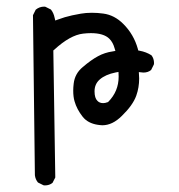

<svg xmlns="http://www.w3.org/2000/svg" viewBox="-20 -438 540 580"><path d="M115.2 122.1Q129.4 122.1 138.7 114.3L147 98.1L141.1 -285.6L143.6 -287.6Q191.9 -332 231 -336.4Q243.7 -337.9 254.4 -337.9Q293.5 -337.9 310.5 -320.8Q321.3 -310.1 326.2 -292L328.6 -284.2L320.3 -282.7Q296.4 -279.3 275.9 -268.1Q254.9 -256.8 230 -235.4Q206.1 -215.8 202.6 -185.5Q201.2 -173.8 201.2 -164.6Q201.2 -145.5 205.1 -132.3Q211.9 -107.9 230 -85L234.4 -80.1Q251.5 -63 282.2 -60.1Q285.6 -59.6 289.1 -59.6Q319.8 -59.6 348.1 -87.9Q381.3 -120.1 391.6 -148.9Q400.4 -173.3 400.4 -201.2Q400.4 -206.1 399.4 -220.2Q410.6 -218.8 413.1 -218.8Q427.2 -218.8 436.5 -226.6L444.8 -243.2Q445.3 -245.1 445.3 -247.1Q445.3 -261.2 437.5 -271Q421.4 -281.2 401.9 -284.7L397.5 -285.6L396.5 -290Q384.3 -334 352.5 -365.7Q325.7 -392.6 292 -397Q275.4 -399.4 257.3 -399.4Q239.3 -399.4 224.1 -396.7Q209 -394 197.8 -391.6Q175.3 -386.7 154.8 -378.9L147 -376L145 -384.3Q142.1 -398.9 133.8 -409.2L117.2 -417.5Q115.7 -418 113.8 -418Q99.1 -418 87.9 -408.7L79.6 -392.1L85.4 91.3Q86.9 104 94.7 113.3L111.3 121.6Q113.3 122.1 115.2 122.1ZM291.5 -126.5Q280.8 -126.5 274.4 -133.3Q265.6 -141.6 265.6 -162.1Q265.6 -184.1 281.2 -197.8Q298.3 -212.9 329.6 -219.2L337.9 -220.7Q338.4 -209.5 338.4 -206.5Q338.4 -162.1 307.1 -130.4L305.7 -129.4L303.7 -128.9Q297.9 -126.5 291.5 -126.5Z"/></svg>

Font: Bakudai
Style: ExtraLight
Weight: 200
Version: Version 1.48